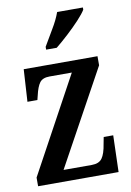

<svg xmlns="http://www.w3.org/2000/svg" viewBox="-86 -820 596 874"><g transform="rotate(-10 211.5 -383.0)"><path d="M18 0V-40L259 -483H156Q124 -483 110.5 -465Q97 -447 88 -407L83 -387H37L46 -536H387V-494L145 -53H276Q309 -53 323.5 -73Q338 -93 345 -138L351 -169H395L390 0ZM162 -619Q182 -654 205.5 -693Q229 -732 241 -766H360V-756Q350 -739 324.5 -711.5Q299 -684 268 -655.5Q237 -627 211 -606H162Z"/></g></svg>

Font: Noto Serif Tamil ExtraCondensed SemiBold
Style: Regular
Weight: 600
Width: 2
Designer: Indian Type Foundry, Tom Grace, and the Monotype Design Team
Foundry: Monotype Imaging Inc.
Version: Version 2.004; ttfautohint (v1.8.4.7-5d5b)